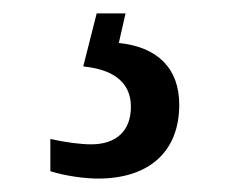

<svg xmlns="http://www.w3.org/2000/svg" viewBox="-20 -29 347 286"><path d="M126 237C202 237 247 197 247 127C247 73 215 41 157 35L167 -9H124L104 70C145 74 175 91 175 130C175 167 152 186 116 186C100 186 77 183 55 178V226C77 233 106 237 126 237Z"/></svg>

Font: Noto Serif Georgian SemiCondensed
Style: Regular
Weight: 400
Width: 4
Designer: Monotype Design Team, Akaki Razmadze
Foundry: Google LLC
Version: Version 2.003